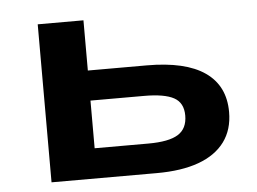

<svg xmlns="http://www.w3.org/2000/svg" viewBox="-42 -546 799 598"><g transform="rotate(-5 357.5 -247.0)"><path d="M96 0V-494H239V-337H423Q544 -337 605 -294.5Q666 -252 666 -170Q666 -115 638 -77Q610 -39 556.5 -19.5Q503 0 425 0ZM239 -94H407Q471 -94 500 -112Q529 -130 529 -171Q529 -211 499.5 -227Q470 -243 407 -243H239Z"/></g></svg>

Font: Nunito Sans 10pt Expanded
Style: Bold
Weight: 700
Width: 7
Designer: Vernon Adams
Foundry: Vernon Adams
Version: Version 3.101;gftools[0.9.27]